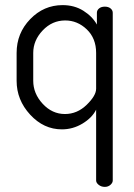

<svg xmlns="http://www.w3.org/2000/svg" viewBox="-20 -499 524 751"><path d="M45 -183V-292Q45 -369 98 -424Q151 -479 225 -479Q271 -479 306 -457Q341 -435 359 -403V-449Q359 -459 367.5 -466Q376 -473 390 -473Q404 -473 412.5 -466Q421 -459 421 -449V207Q421 216 412 224Q403 232 390 232Q376 232 366 224Q356 216 356 207V-70Q340 -38 302.5 -15.5Q265 7 222 7Q151 7 98 -50.5Q45 -108 45 -183ZM110 -183Q110 -133 147 -93Q184 -53 234 -53Q282 -53 319 -89Q356 -125 356 -152V-292Q356 -349 319.5 -384Q283 -419 235 -419Q184 -419 147 -380Q110 -341 110 -292Z"/></svg>

Font: Terminal Dosis
Style: Regular
Weight: 400
Designer: Edgar Tolentino, Pablo Impallari, Igino Marini
Foundry: Edgar Tolentino, Pablo Impallari, Igino Marini
Version: Version 1.007